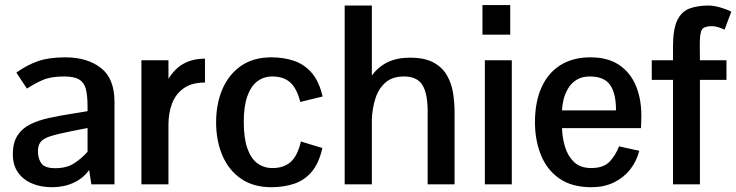

<svg xmlns="http://www.w3.org/2000/svg" viewBox="-20 -742 2964 773"><path d="M189.5 11.7Q144.5 11.7 108.6 -3.4Q72.8 -18.6 52.2 -48.1Q31.7 -77.6 31.7 -120.6Q31.7 -167.5 50.3 -196.3Q68.8 -225.1 101.8 -241.5Q134.8 -257.8 178.7 -267.3Q222.7 -276.9 273.4 -284.7L332.5 -294.4V-313Q332.5 -355 326.2 -381.6Q319.8 -408.2 299.8 -421.1Q279.8 -434.1 238.3 -434.1Q184.6 -434.1 152.1 -419.9Q119.6 -405.8 88.4 -385.3Q88.4 -385.3 82 -395Q75.7 -404.8 67.1 -417.5Q58.6 -430.2 52.2 -439.9Q45.9 -449.7 45.9 -449.7Q87.9 -480 132.3 -495.6Q176.8 -511.2 242.2 -511.2Q331.5 -511.2 386.2 -468.5Q440.9 -425.8 440.9 -332.5V0H347.7L338.9 -57.6Q314.5 -23.4 275.6 -5.9Q236.8 11.7 189.5 11.7ZM203.1 -64.9Q247.6 -64.9 277.6 -84Q307.6 -103 332.5 -130.9V-226.6L267.1 -213.9Q213.4 -203.1 183.8 -193.8Q154.3 -184.6 143.1 -169.9Q131.8 -155.3 132.8 -128.9Q133.8 -101.1 147.5 -83Q161.1 -64.9 203.1 -64.9Z M549.3 0V-499.5H658.2V-424.8Q685.1 -467.8 721.4 -486.8Q757.8 -505.9 805.2 -505.9V-409.7Q752 -409.7 719.5 -386.5Q687 -363.3 672.6 -325Q658.2 -286.6 658.2 -241.2V0Z M1072.3 11.7Q1000 11.7 950.4 -22.5Q900.9 -56.6 875.5 -115.7Q850.1 -174.8 850.1 -249.5Q850.1 -324.7 875.7 -383.8Q901.4 -442.9 950.9 -477.1Q1000.5 -511.2 1072.8 -511.2Q1123 -511.2 1164.6 -496.8Q1206.1 -482.4 1235.6 -448Q1265.1 -413.6 1278.8 -353.5L1189 -331.5Q1175.3 -385.7 1148.7 -409.9Q1122.1 -434.1 1076.7 -434.1Q1041.5 -434.1 1015.6 -414.3Q989.7 -394.5 975.6 -354Q961.4 -313.5 961.4 -251Q961.4 -186 975.8 -145Q990.2 -104 1016.1 -84.7Q1042 -65.4 1076.7 -65.4Q1123 -65.4 1150.6 -90.3Q1178.2 -115.2 1191.4 -172.4L1277.8 -146Q1264.2 -84.5 1234.6 -50Q1205.1 -15.6 1163.6 -2Q1122.1 11.7 1072.3 11.7Z M1367.7 0V-719.7H1477.1V-438Q1502.4 -472.7 1540 -491.2Q1577.6 -509.8 1630.9 -509.8Q1689.9 -509.8 1725.6 -490.2Q1761.2 -470.7 1779.5 -438.5Q1797.9 -406.2 1804 -367.7Q1810.1 -329.1 1810.1 -291.5V0H1701.7V-293.9Q1701.7 -366.2 1680.4 -400.1Q1659.2 -434.1 1606.4 -434.1Q1559.1 -434.1 1531.5 -409.4Q1503.9 -384.8 1491.5 -345.7Q1479 -306.6 1477.1 -262.2V0Z M1932.1 0V-499.5H2040.5V0ZM1922.4 -602.5V-721.7H2034.2V-602.5Z M2361.3 11.7Q2282.2 11.7 2231.9 -23.4Q2181.6 -58.6 2157.7 -118.2Q2133.8 -177.7 2133.8 -250Q2133.8 -331.5 2160.2 -390.1Q2186.5 -448.7 2236.6 -480Q2286.6 -511.2 2357.4 -511.2Q2427.2 -511.2 2472.4 -480.7Q2517.6 -450.2 2539.8 -397.5Q2562 -344.7 2562 -277.8Q2562 -275.9 2561.8 -264.6Q2561.5 -253.4 2561.3 -241.9Q2561 -230.5 2560.5 -226.1H2242.7Q2243.7 -188.5 2254.6 -151.4Q2265.6 -114.3 2291 -89.8Q2316.4 -65.4 2359.9 -65.4Q2410.6 -65.4 2435.1 -92Q2459.5 -118.7 2472.2 -152.8L2553.7 -134.8Q2542.5 -91.3 2515.9 -58.3Q2489.3 -25.4 2450.2 -6.8Q2411.1 11.7 2361.3 11.7ZM2242.7 -297.4H2460Q2460.4 -365.2 2436.5 -399.7Q2412.6 -434.1 2355 -434.1Q2322.3 -434.1 2300.5 -420.2Q2278.8 -406.2 2266.4 -384.5Q2253.9 -362.8 2248.5 -339.6Q2243.2 -316.4 2242.7 -297.4Z M2689.5 0V-420.4H2604V-499.5H2689.5V-553.7Q2689.5 -625 2706.8 -660.4Q2724.1 -695.8 2756.3 -707.8Q2788.6 -719.7 2832.5 -719.7Q2853 -719.7 2880.4 -711.9Q2907.7 -704.1 2924.3 -694.8L2897 -622.6Q2884.8 -628.9 2870.8 -632.8Q2856.9 -636.7 2845.7 -636.7Q2814.5 -636.7 2805.7 -622.3Q2796.9 -607.9 2797.4 -558.1L2797.9 -499.5H2904.8V-420.4H2797.9V0Z"/></svg>

Font: Pontano Sans
Style: Bold
Weight: 700
Designer: Vernon Adams
Foundry: Vernon Adams
Version: Version 2.001